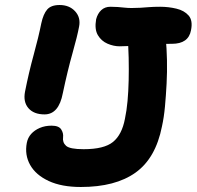

<svg xmlns="http://www.w3.org/2000/svg" viewBox="-20 -735 786 767"><path d="M303 12Q226 12 174.5 -12Q123 -36 100.5 -76Q78 -116 87 -164Q91 -185 104.5 -200Q118 -215 139 -224Q160 -233 186 -233Q215 -233 224.5 -218Q234 -203 232 -187Q229 -166 244 -152.5Q259 -139 314 -139Q396 -139 431.5 -168Q467 -197 479 -260Q486 -293 489.5 -331.5Q493 -370 494 -414Q495 -458 494 -504.5Q493 -551 489 -598Q488 -632 502 -654.5Q516 -677 540 -677Q589 -675 613 -657Q637 -639 642 -584Q646 -542 647 -495Q648 -448 645.5 -400.5Q643 -353 639 -309.5Q635 -266 627 -230Q602 -103 521.5 -45.5Q441 12 303 12ZM158 -278Q115 -278 93.5 -303Q72 -328 80 -369Q95 -445 114.5 -516Q134 -587 145 -642Q153 -679 168.5 -697Q184 -715 218 -715Q257 -715 280 -690Q303 -665 296 -629Q289 -591 269.5 -522Q250 -453 231 -363Q215 -278 158 -278ZM458 -550Q434 -550 409.5 -560.5Q385 -571 371 -594.5Q357 -618 364 -658Q370 -681 384.5 -694.5Q399 -708 421 -708Q437 -708 450.5 -707Q464 -706 477.5 -704.5Q491 -703 506 -703Q525 -703 541 -704Q557 -705 575.5 -706.5Q594 -708 620 -708Q653 -708 684.5 -700.5Q716 -693 733.5 -673Q751 -653 743 -614Q733 -560 667 -560Q607 -560 550.5 -555Q494 -550 458 -550Z"/></svg>

Font: Shantell Sans
Style: Bold Italic
Weight: 700
Italic angle: -11°
Designer: Stephen Nixon, Anya Danilova, Shantell Martin
Foundry: Arrow Type
Version: Version 1.011;[c5ecc13dd]